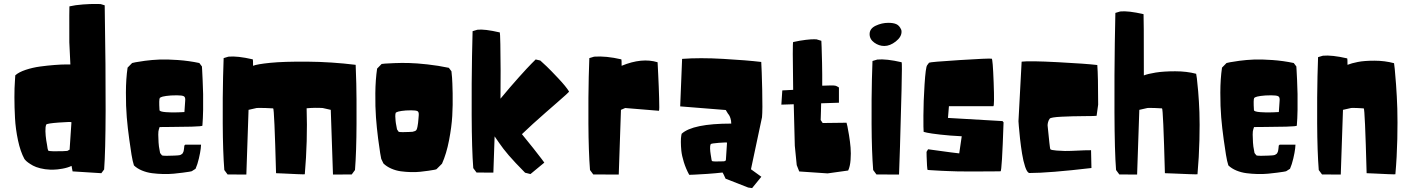

<svg xmlns="http://www.w3.org/2000/svg" viewBox="-20 -881 7168 975"><path d="M57.6 -498.5Q75.2 -514.6 110.6 -526.4Q146 -538.1 183.8 -543.2Q221.7 -548.3 256.8 -551Q292 -553.7 314.5 -553.7H337.4L332 -666.5Q331.5 -848.1 332.5 -848.6Q361.8 -855.5 401.4 -858.4Q440.9 -861.3 465.8 -860.8L490.7 -860.4L511.7 -854Q522.5 -198.7 508.8 -20.5L494.6 -1.5L348.6 -10.7L343.3 -38.6Q324.2 -29.3 296.9 -24.4Q269.5 -19.5 252 -19.5H234.4Q208 -20.5 184.8 -26.4Q161.6 -32.2 147.5 -40Q133.3 -47.9 123 -55.4Q112.8 -63 108.4 -68.4L104 -73.7Q83.5 -111.3 71.3 -168.7Q59.1 -226.1 56.2 -281.5Q53.2 -336.9 53.2 -387Q53.2 -437 55.7 -467.8ZM214.8 -248.5Q210 -236.8 210.7 -214.1Q211.4 -191.4 214.8 -168.9L218.8 -146Q221.7 -122.1 224.6 -116.7Q226.6 -113.3 251 -112.8Q275.4 -112.3 298.8 -113.3L321.8 -114.7L333.5 -121.1L342.8 -260.3Q340.3 -263.2 279.8 -258.8Q219.2 -254.4 214.8 -248.5Z M920.9 -146.5H1001Q1001.5 -145.5 999.3 -126.2Q997.1 -106.9 990 -76.4Q982.9 -45.9 973.1 -23.9Q971.7 -22.9 969.7 -21.7Q967.8 -20.5 963.1 -17.6Q958.5 -14.6 955.6 -12.7Q952.6 -10.7 952.6 -11.2L940.4 -8.8Q928.7 -6.8 908.2 -4.2Q887.7 -1.5 862.3 1Q836.9 3.4 808.1 2.7Q779.3 2 752.4 -1.5Q725.6 -4.9 700.9 -15.1Q676.3 -25.4 660.2 -41L653.8 -64.5Q651.4 -75.7 647.9 -95.2Q644.5 -114.7 636.5 -172.6Q628.4 -230.5 623.8 -285.2Q619.1 -339.8 619.4 -410.6Q619.6 -481.4 627.9 -537.6L650.9 -561Q657.2 -562.5 668.5 -564.9Q679.7 -567.4 716.1 -572.3Q752.4 -577.1 790.3 -578.6Q828.1 -580.1 883.5 -576.2Q939 -572.3 992.2 -561L1005.4 -543.5Q1005.9 -536.6 1006.6 -524.2Q1007.3 -511.7 1009 -474.9Q1010.7 -438 1011.5 -403.3Q1012.2 -368.7 1011.5 -323.7Q1010.7 -278.8 1007.8 -243.2Q1007.8 -239.3 953.4 -237.8Q898.9 -236.3 844.7 -236.3L790.5 -235.8L786.6 -223.6Q783.7 -216.3 783.7 -197Q783.7 -177.7 785.2 -157.2L787.1 -137.2L793 -104L802.2 -92.3Q805.7 -89.8 825.4 -89.8Q845.2 -89.8 863.3 -90.8L881.8 -91.8Q887.2 -92.3 891.6 -93Q896 -93.8 899.2 -95.9Q902.3 -98.1 904.8 -99.6Q907.2 -101.1 908.9 -105.2Q910.6 -109.4 911.6 -110.8Q912.6 -112.3 913.3 -117.9Q914.1 -123.5 914.3 -125Q914.6 -126.5 915.3 -133.3Q916 -140.1 916 -141.6ZM790 -321.8Q790.5 -314 822 -311.5Q853.5 -309.1 884.8 -310.5L916.5 -312Q919.4 -357.9 920.4 -369.1Q922.4 -387.7 913.3 -392.3Q904.3 -397 877.9 -397Q845.7 -397 824.2 -393.8Q802.7 -390.6 796.9 -387.2L791.5 -383.8Q786.6 -376.5 790 -321.8Z M1782.7 -17.6 1766.1 4.9 1670.9 5.4Q1664.1 -177.7 1659.7 -323.2L1618.7 -332.5Q1579.6 -335 1537.1 -331.1Q1542.5 -165.5 1527.8 3.9Q1527.8 4.9 1491.2 3.4Q1454.6 2 1418.5 0L1381.8 -1.5Q1373 -330.1 1367.2 -330.6Q1349.1 -332 1328.1 -332.5Q1307.1 -333 1295.4 -333L1283.2 -332.5L1242.2 -323.2L1231 5.4L1135.7 4.9L1119.1 -17.6Q1111.8 -110.8 1111.1 -252.9Q1110.4 -395 1112.8 -490.2L1115.7 -585.9L1140.1 -593.3Q1185.5 -597.7 1263.7 -579.6Q1265.1 -579.6 1265.1 -546.9Q1285.2 -555.2 1352.5 -562Q1419.9 -568.8 1541.5 -567.9Q1663.1 -566.9 1786.1 -551.8Q1787.6 -515.6 1789.3 -455.8Q1791 -396 1790.5 -253.4Q1790 -110.8 1782.7 -17.6Z M2106.4 -295.4Q2107.9 -312.5 2099.9 -316.7Q2091.8 -320.8 2067.9 -320.8Q2038.6 -320.8 2019 -317.6Q1999.5 -314.5 1994.6 -311.5L1989.7 -308.6Q1987.3 -302.7 1987.3 -291Q1987.3 -279.3 1988.8 -267.6L1990.2 -255.9L1996.1 -224.1L2003.9 -212.4Q2006.8 -210 2024.9 -210Q2043 -210 2059.1 -210.9L2075.7 -211.9L2078.6 -212.9Q2082 -213.9 2085.4 -214.8L2088.4 -216.3Q2092.3 -216.8 2095.2 -222.2Q2098.1 -227.5 2100.1 -238.3Q2102.1 -249 2103 -256.6Q2104 -264.2 2105 -278.3Q2106 -292.5 2106.4 -295.4ZM2259.3 -536.6 2272.5 -519Q2273.9 -507.3 2275.6 -486.8Q2277.3 -466.3 2278.6 -406.7Q2279.8 -347.2 2276.6 -292Q2273.4 -236.8 2260.3 -168.5Q2247.1 -100.1 2224.6 -49.8Q2222.7 -47.9 2219.7 -44.9Q2216.8 -42 2210.2 -35.4Q2203.6 -28.8 2199.5 -24.7Q2195.3 -20.5 2195.3 -21L2184.6 -18.6Q2173.8 -16.6 2155.5 -13.9Q2137.2 -11.2 2114.5 -8.8Q2091.8 -6.3 2065.7 -7.1Q2039.6 -7.8 2014.9 -11.2Q1990.2 -14.6 1966.8 -24.9Q1943.4 -35.2 1927.2 -50.8L1916 -74.2Q1914.1 -84.5 1910.6 -103.3Q1907.2 -122.1 1900.1 -177.2Q1893.1 -232.4 1889.2 -285.2Q1885.3 -337.9 1886 -407.2Q1886.7 -476.6 1895 -532.7L1918 -556.2Q1924.3 -557.1 1935.5 -558.1Q1946.8 -559.1 1983.2 -560.5Q2019.5 -562 2057.4 -561Q2095.2 -560.1 2150.6 -554Q2206.1 -547.9 2259.3 -536.6Z M2744.1 -55.2 2673.8 2.9 2646.5 -3.9Q2593.3 -57.6 2563.7 -92Q2534.2 -126.5 2514.9 -155Q2495.6 -183.6 2491.7 -188.5L2485.4 -4.4L2399.9 -4.9L2383.3 -27.3Q2376 -120.6 2375.2 -294.4Q2374.5 -468.3 2377 -595.7L2379.9 -722.7L2404.3 -730Q2439.9 -734.4 2518.1 -716.3Q2519.5 -715.8 2520.8 -656.5Q2522 -597.2 2522.2 -522.5Q2522.5 -447.8 2521.5 -379.9Q2570.3 -439 2615 -488.8Q2659.7 -538.6 2679.7 -558.6L2700.2 -579.1L2723.6 -573.7Q2736.3 -562.5 2755.9 -543.9Q2775.4 -525.4 2814.9 -483.4Q2854.5 -441.4 2869.6 -416.5Q2870.6 -415 2854 -399.9Q2837.4 -384.8 2809.3 -360.4Q2781.2 -335.9 2750.5 -309.1Q2719.7 -282.2 2686 -251.7Q2652.3 -221.2 2630.4 -199.7Q2659.7 -164.6 2688 -128.4Q2716.3 -92.3 2730.5 -73.7Z M3136.7 -546.9Q3239.7 -589.4 3319.3 -564.9Q3319.8 -558.1 3320.3 -546.1Q3320.8 -534.2 3322.5 -501.7Q3324.2 -469.2 3325.2 -440.9Q3326.2 -412.6 3327.1 -383.1Q3328.1 -353.5 3327.9 -335.9Q3327.6 -318.4 3326.2 -318.4L3154.8 -332.5L3133.3 -323.2L3122.1 5.4L2992.7 4.9L2976.1 -17.6Q2968.8 -110.8 2968 -252.9Q2967.3 -395 2969.7 -490.2L2972.7 -585.9L2997.1 -593.3Q3057.1 -597.7 3135.3 -579.6Q3136.7 -579.6 3136.7 -546.9Z M3671.9 -156.7Q3670.4 -158.7 3630.9 -155.8Q3591.3 -152.8 3588.9 -148.9Q3585.4 -141.6 3585.9 -126.7Q3586.4 -111.8 3588.9 -97.2L3591.3 -82.5Q3593.3 -66.9 3595.2 -63.5Q3596.7 -61.5 3612.3 -61Q3627.9 -60.5 3643.1 -61.5L3658.2 -62L3666 -66.4ZM3846.2 16.6 3799.3 74.2 3779.3 71.3 3664.6 26.4Q3664.1 25.4 3663.3 23.7Q3662.6 22 3660.6 17.8Q3658.7 13.7 3657 9.8Q3655.3 5.9 3653.3 2.2Q3651.4 -1.5 3650.1 -3.4Q3648.9 -5.4 3648.9 -4.9Q3614.7 -1 3572.5 2Q3530.3 4.9 3504.9 5.9L3480 6.8Q3462.9 -24.4 3452.6 -57.6Q3442.4 -90.8 3439.9 -115.5Q3437.5 -140.1 3437.5 -160.4Q3437.5 -180.7 3439.5 -191.4L3441.4 -201.7Q3497.6 -253.4 3693.4 -253.4Q3693.4 -268.6 3689.2 -281Q3685.1 -293.5 3680.7 -298.8L3676.8 -303.7L3665.5 -322.3L3434.1 -340.8L3443.8 -582Q3533.7 -588.9 3652.8 -582Q3772 -575.2 3845.7 -566.4Q3848.1 -529.3 3850.6 -425.3Q3853 -321.3 3849.6 -285.6L3793.5 -21.5Z M3947.8 -349.6 3952.6 -421.9Q3975.6 -423.3 4007.8 -424.8Q4003.9 -667 4007.8 -667.5Q4042.5 -675.3 4072.3 -678.7Q4102.1 -682.1 4114.3 -681.6L4126.5 -681.2L4150.9 -673.8Q4151.4 -662.6 4152.3 -642.1Q4153.3 -621.6 4154.5 -561.8Q4155.8 -502 4155.3 -445.8Q4211.9 -448.2 4217.8 -446.3Q4222.2 -446.3 4227.8 -443.8Q4233.4 -441.4 4236.8 -439L4240.2 -436.5V-359.4L4149.9 -356.4Q4149.9 -354 4148.9 -316.4Q4147.9 -278.8 4147.5 -271.5L4157.7 -256.3L4278.8 -257.8Q4280.8 -251 4283.4 -239Q4286.1 -227.1 4291.5 -194.1Q4296.9 -161.1 4299.3 -131.8Q4301.8 -102.5 4299.3 -69.1Q4296.9 -35.6 4287.1 -15.1L4182.6 -0.5L4038.6 -10.3L4025.9 -42.5L4016.1 -141.1Q4013.2 -258.8 4010.7 -351.6Z M4430.7 4.9 4414.1 -17.6Q4406.7 -110.8 4406 -249.3Q4405.3 -387.7 4407.7 -479.5L4410.6 -571.3L4435.1 -578.6Q4480.5 -583 4558.6 -564.9Q4561.5 -564.5 4558.1 -421.9Q4554.7 -279.3 4550.3 -136.7L4545.4 5.4ZM4558.1 -719.7Q4558.1 -693.4 4528.8 -670.4Q4499.5 -647.5 4470.7 -647.5Q4443.4 -647.5 4419.7 -664.6Q4396 -681.6 4396 -708Q4396 -735.8 4427 -750.5Q4458 -765.1 4491.2 -765.1Q4516.6 -765.1 4531.7 -758.3Q4546.9 -751.5 4555.7 -731.9Q4558.1 -728 4558.1 -719.7Z M5016.1 -583Q5021.5 -582 5025.9 -462.4Q5030.3 -342.8 5024.4 -341.8H4798.8L4793.9 -282.2L5070.8 -266.1L5076.2 -259.8Q5067.9 -11.2 5061 -11.2Q5060.5 -11.2 5050.3 -11Q5040 -10.7 5023.9 -10.7Q5007.8 -10.7 4986.6 -10.5Q4965.3 -10.3 4940.9 -10.3Q4916.5 -10.3 4892.1 -10.3Q4867.7 -10.3 4842.3 -10.7Q4816.9 -11.2 4796.4 -12.2Q4777.8 -12.7 4760.3 -13.7Q4742.7 -14.6 4731 -15.4Q4719.2 -16.1 4710 -16.6Q4700.7 -17.1 4696 -17.6Q4691.4 -18.1 4690.9 -18.1Q4689 -18.1 4687.5 -41Q4686 -64 4685.5 -86.9L4685.1 -109.9Q4692.4 -122.1 4692.9 -123Q4843.3 -102.1 4851.1 -102.1Q4860.8 -167 4863.8 -189Q4803.2 -191.9 4754.9 -197.5Q4706.5 -203.1 4688.5 -207L4670.4 -211.4Q4668.9 -223.6 4669.2 -294.2Q4669.4 -364.7 4675 -452.1Q4680.7 -539.6 4688 -549.3Q4696.8 -562 4697.8 -562.5Q4702.6 -566.4 4852.5 -575.9Q5002.4 -585.4 5016.1 -583Z M5151.9 -265.6 5168 -567.9Q5207 -572.8 5351.8 -565.2Q5496.6 -557.6 5552.2 -550.8Q5556.6 -495.6 5556.6 -349.6Q5556.6 -349.6 5548.8 -293.9Q5549.3 -293 5549.3 -293Q5543 -291.5 5484.1 -291.3Q5425.3 -291 5370.6 -288.3Q5315.9 -285.6 5310.5 -278.3Q5304.7 -270.5 5302.2 -260.7Q5299.8 -251 5299.8 -245.1L5300.3 -239.3Q5311 -129.4 5313.5 -123.5Q5316.9 -118.7 5345.2 -116.5Q5373.5 -114.3 5387.7 -114.3Q5417 -114.3 5452.6 -116.2Q5488.3 -118.2 5520.5 -118.2L5522.5 -27.8Q5306.6 -2.4 5206.1 -2.4Q5195.3 -5.9 5185.8 -34.2Q5176.3 -62.5 5170.2 -100.6Q5164.1 -138.7 5159.9 -176.3Q5155.8 -213.9 5153.8 -239.7Z M5788.6 -498Q5808.1 -505.9 5848.4 -512.5Q5888.7 -519 5947.8 -519Q6006.8 -519 6054.2 -506.3Q6055.7 -498 6057.9 -482.9Q6060.1 -467.8 6064.5 -416.7Q6068.8 -365.7 6070.8 -310.3Q6072.8 -254.9 6070.8 -169.2Q6068.8 -83.5 6061 3.9Q6061 4.9 6019.5 3.4Q5978 2 5937 0L5895.5 -1.5Q5886.7 -330.1 5880.9 -330.6Q5862.8 -332 5844.2 -332.5Q5825.7 -333 5815.9 -333L5806.6 -332.5L5765.6 -323.2L5754.4 5.4L5664.1 4.9L5647.5 -17.6Q5640.1 -110.8 5639.4 -310.3Q5638.7 -509.8 5641.1 -662.6L5644 -815.4L5668.5 -822.8Q5709 -827.1 5787.1 -809.1Q5788.6 -809.1 5788.6 -498Z M6478.5 -146.5H6558.6Q6559.1 -145.5 6556.9 -126.2Q6554.7 -106.9 6547.6 -76.4Q6540.5 -45.9 6530.8 -23.9Q6529.3 -22.9 6527.3 -21.7Q6525.4 -20.5 6520.8 -17.6Q6516.1 -14.6 6513.2 -12.7Q6510.3 -10.7 6510.3 -11.2L6498 -8.8Q6486.3 -6.8 6465.8 -4.2Q6445.3 -1.5 6419.9 1Q6394.5 3.4 6365.7 2.7Q6336.9 2 6310.1 -1.5Q6283.2 -4.9 6258.5 -15.1Q6233.9 -25.4 6217.8 -41L6211.4 -64.5Q6209 -75.7 6205.6 -95.2Q6202.1 -114.7 6194.1 -172.6Q6186 -230.5 6181.4 -285.2Q6176.8 -339.8 6177 -410.6Q6177.2 -481.4 6185.5 -537.6L6208.5 -561Q6214.8 -562.5 6226.1 -564.9Q6237.3 -567.4 6273.7 -572.3Q6310.1 -577.1 6347.9 -578.6Q6385.7 -580.1 6441.2 -576.2Q6496.6 -572.3 6549.8 -561L6563 -543.5Q6563.5 -536.6 6564.2 -524.2Q6564.9 -511.7 6566.7 -474.9Q6568.4 -438 6569.1 -403.3Q6569.8 -368.7 6569.1 -323.7Q6568.4 -278.8 6565.4 -243.2Q6565.4 -239.3 6511 -237.8Q6456.5 -236.3 6402.3 -236.3L6348.1 -235.8L6344.2 -223.6Q6341.3 -216.3 6341.3 -197Q6341.3 -177.7 6342.8 -157.2L6344.7 -137.2L6350.6 -104L6359.9 -92.3Q6363.3 -89.8 6383.1 -89.8Q6402.8 -89.8 6420.9 -90.8L6439.5 -91.8Q6444.8 -92.3 6449.2 -93Q6453.6 -93.8 6456.8 -95.9Q6460 -98.1 6462.4 -99.6Q6464.8 -101.1 6466.6 -105.2Q6468.3 -109.4 6469.2 -110.8Q6470.2 -112.3 6470.9 -117.9Q6471.7 -123.5 6471.9 -125Q6472.2 -126.5 6472.9 -133.3Q6473.6 -140.1 6473.6 -141.6ZM6347.7 -321.8Q6348.1 -314 6379.6 -311.5Q6411.1 -309.1 6442.4 -310.5L6474.1 -312Q6477.1 -357.9 6478 -369.1Q6480 -387.7 6470.9 -392.3Q6461.9 -397 6435.5 -397Q6403.3 -397 6381.8 -393.8Q6360.4 -390.6 6354.5 -387.2L6349.1 -383.8Q6344.2 -376.5 6347.7 -321.8Z M6822.8 -551.8Q6843.3 -560.1 6875.5 -566.4Q6907.7 -572.8 6959.7 -572.8Q7011.7 -572.8 7059.1 -560.1Q7060.5 -549.8 7062.7 -531Q7064.9 -512.2 7069.3 -451.9Q7073.7 -391.6 7075.7 -329.1Q7077.6 -266.6 7075.7 -175Q7073.7 -83.5 7065.9 3.9Q7065.9 4.9 7029.3 3.4Q6992.7 2 6956.5 0L6919.9 -1.5Q6911.1 -330.1 6905.3 -330.6Q6887.2 -332 6871.1 -332.5Q6855 -333 6848.1 -333L6840.8 -332.5L6799.8 -323.2L6788.6 5.4L6693.4 4.9L6676.8 -17.6Q6669.4 -110.8 6668.7 -254.2Q6668 -397.5 6670.4 -494.1L6673.3 -590.8L6697.8 -598.1Q6743.2 -602.5 6821.3 -584.5Q6822.8 -584.5 6822.8 -551.8Z"/></svg>

Font: Noot
Style: Regular
Weight: 400
Designer: Amos Jerbi
Foundry: Amos Jerbi
Version: Version 1.000;PS 001.001;hotconv 1.0.56